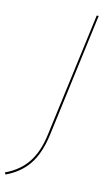

<svg xmlns="http://www.w3.org/2000/svg" viewBox="-151 -706 554 949"><g transform="rotate(10 125.5 -232.0)"><path d="M255 -658H265L130 -37Q109 58 65 112.5Q21 167 -53 194L-57 184Q15 158 58 104.5Q101 51 120 -39Z"/></g></svg>

Font: Ysabeau Hairline
Style: Italic
Weight: 100
Italic angle: -12°
Designer: Christian Thalmann (Catharsis Fonts)
Version: Version 0.003